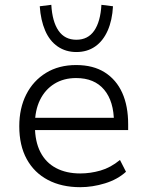

<svg xmlns="http://www.w3.org/2000/svg" viewBox="-20 -769 610 797"><path d="M313 8Q236 8 179 -22Q122 -52 91 -108.5Q60 -165 60 -245Q60 -320 89 -377Q118 -434 171 -466.5Q224 -499 296 -499Q367 -499 415 -468.5Q463 -438 487.5 -383.5Q512 -329 512 -253V-229H107V-280H473L453 -261Q453 -348 412.5 -396.5Q372 -445 296 -445Q244 -445 205.5 -421Q167 -397 146 -354Q125 -311 125 -253V-246Q125 -182 147.5 -138Q170 -94 212.5 -71.5Q255 -49 313 -49Q355 -49 397 -61Q439 -73 478 -105L503 -56Q468 -24 416 -8Q364 8 313 8ZM297 -553Q253 -553 219.5 -576Q186 -599 167.5 -642Q149 -685 145 -743L193 -749Q197 -679 223 -641.5Q249 -604 297 -604Q345 -604 371 -641.5Q397 -679 401 -749L449 -743Q446 -685 427 -642Q408 -599 375 -576Q342 -553 297 -553Z"/></svg>

Font: Nunito Sans 9pt Light
Style: Regular
Weight: 300
Version: Version 3.101;gftools[0.9.27]